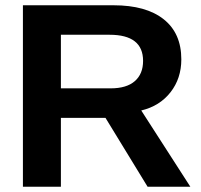

<svg xmlns="http://www.w3.org/2000/svg" viewBox="-20 -708 762 728"><path d="M539.6 0 379.9 -261.2H210.9V0H66.9V-688H410.6Q533.7 -688 600.6 -635Q667.5 -582 667.5 -482.9Q667.5 -410.6 626.5 -358.2Q585.4 -305.7 515.6 -289.1L701.7 0ZM522.5 -477.1Q522.5 -576.2 395.5 -576.2H210.9V-373H399.4Q460 -373 491.2 -400.4Q522.5 -427.7 522.5 -477.1Z"/></svg>

Font: Liberation Sans
Style: Bold
Weight: 700
Designer: Steve Matteson
Foundry: Ascender Corporation
Version: Version 2.1.5